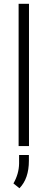

<svg xmlns="http://www.w3.org/2000/svg" viewBox="-20 -770 250 1012"><path d="M132.8 0H78.1V-750H132.8ZM82.5 222.2 50.8 196.8Q79.6 147 80.6 92.3V46.9H132.3V77.1Q132.3 171.4 82.5 222.2Z"/></svg>

Font: Roboto Condensed Light
Style: Regular
Weight: 300
Designer: Google
Version: Version 2.134; 2016